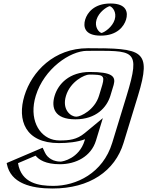

<svg xmlns="http://www.w3.org/2000/svg" viewBox="-20 -804 843 1099"><path d="M744.8 -256 662.2 14C609.6 186 455.4 275 280.4 275C173.4 275 57.8 251 42 126L208.7 55C218.2 86 250.5 121 327.5 121C376.5 121 461.4 92 489.2 1L500.8 -37C450 5 386.9 15 316.9 15C166.9 15 98.9 -106 144.8 -256C190.6 -406 332.9 -528 482.9 -528C774.6 -528 827.9 -528 744.8 -256ZM332.8 -256C354.5 -327 422.8 -377 489.8 -377C595.4 -377 603.5 -364.6 590.6 -318C588.5 -310.6 574.2 -263.9 571.8 -256C550.4 -186 485.1 -136 416.1 -136C344.1 -136 311.4 -186 332.8 -256ZM612.7 -784C663.7 -784 692.2 -743 676.6 -692C661 -641 607.4 -600 556.4 -600C505.4 -600 477 -641 492.6 -692C508.2 -743 561.7 -784 612.7 -784ZM729.8 -256 647.2 14C597.7 176 454.9 260 285 260C183 260 80.8 237.9 59.6 133L197.8 74.1C213.2 106.7 250.1 136 322.9 136C376.2 136 472.9 103.3 504.2 1L527.7 -75.9L492.8 -47.1C448.4 -10.4 390.8 0 321.5 0C180.6 0 116.1 -113 159.8 -256C203.5 -399 337.5 -513 478.3 -513C769.3 -513 810.5 -520.2 729.8 -256ZM317.8 -256C294 -178.3 331.5 -121 411.5 -121C488.5 -121 563 -178.1 586.8 -256C589.2 -264.1 603.4 -310.3 605.7 -318.4C621.4 -375.1 599.8 -392 494.3 -392C419.4 -392 342 -335.2 317.8 -256ZM608.1 -769C650.8 -769 674.6 -734.7 661.6 -692C648.5 -649.3 603.8 -615 561 -615C518.3 -615 494.5 -649.3 507.6 -692C520.6 -734.7 565.4 -769 608.1 -769ZM729.8 -256C810.5 -520.2 769.3 -513 478.3 -513C337.5 -513 203.5 -399 159.8 -256C116.1 -113 180.6 0 321.5 0C390.8 0 448.4 -10.4 492.8 -47.1L527.7 -75.9L504.2 1C472.9 103.3 376.2 136 322.9 136C250.1 136 213.2 106.7 197.8 74.1L59.6 133C80.8 237.9 183 260 285 260C454.9 260 597.7 176 647.2 14ZM317.8 -256C342 -335.2 419.4 -392 494.3 -392C599.8 -392 621.4 -375.1 605.7 -318.4C603.4 -310.3 589.2 -264.1 586.8 -256C563 -178.1 488.5 -121 411.5 -121C331.5 -121 294 -178.3 317.8 -256ZM608.1 -769C565.4 -769 520.6 -734.7 507.6 -692C494.5 -649.3 518.3 -615 561 -615C603.8 -615 648.5 -649.3 661.6 -692C674.6 -734.7 650.8 -769 608.1 -769ZM744.8 -256C827.8 -527.6 774.3 -528 482.9 -528C332.9 -528 190.6 -406 144.8 -256C98.9 -106 166.9 15 316.9 15C387 15 449.9 5 500.8 -37L489.2 1C461.4 91.9 376.5 121 327.5 121C258.9 121 226.2 93.8 212.5 64.9L207.9 55.3L41.5 126.2L44.2 139.8C67 252.5 177 275 280.4 275C455.4 275 609.7 185.9 662.2 14ZM332.8 -256C311.4 -186.1 344.2 -136 416.1 -136C485 -136 550.4 -186.1 571.8 -256C574.2 -264 588.4 -310.5 590.6 -318.1C603.2 -363.5 595 -377 489.8 -377C422.8 -377 354.5 -327 332.8 -256ZM612.7 -784C561.7 -784 508.2 -743 492.6 -692C477 -641 505.4 -600 556.4 -600C607.4 -600 661 -641 676.6 -692C692.2 -743 663.7 -784 612.7 -784ZM704.8 -256 622.2 14C569.2 187.5 416.3 260 285 260C203.9 260 101.6 245.8 83.1 129.9L183.9 87C202.3 109.9 240.9 136 322.9 136C414.6 136 501.5 91.5 529.2 1L568.6 -127.9L464.4 -41.8C419.6 -4.8 377.1 0 321.5 0C309.5 0 298.3 -1.2 286.5 -3.9C200.5 -24.1 144.9 -125.8 184.8 -256C232 -410.3 381 -513 478.3 -513C746.8 -513 788.1 -528.5 704.8 -256ZM292.8 -256C272.5 -189.6 289.4 -121 411.5 -121C530.9 -121 591.5 -189.6 611.8 -256C614.2 -264 628.4 -310.5 630.6 -318.2C643.9 -366 623.9 -392 494.3 -392C376.9 -392 313.4 -323.6 292.8 -256ZM608.1 -768.8C623.3 -765 649.6 -734.7 636.6 -692C623.4 -649 578.1 -618.9 561.1 -615.2C545.8 -619 519.5 -649.3 532.6 -692C545.7 -735 591 -765.1 608.1 -768.8ZM769.8 -256C850.3 -519.6 795.2 -528 482.9 -528C289.5 -528 162.2 -394.7 119.8 -256C77.4 -117.3 123.6 15 316.9 15C368.4 15 421.8 9.5 466.6 -7L464.2 1C432.8 103.7 337.8 121 327.5 121C287.5 121 252.9 102.4 237.5 69.9L224.1 41.5L18.2 129.2L19.5 135.8C41.3 243.9 154.8 275 280.4 275C493.8 275 638.2 174.5 687.2 14ZM357.8 -256C383 -338.6 465.4 -377 489.8 -377C568.5 -377 580.9 -373.5 565.6 -318.3C563.4 -310.4 549.2 -264.1 546.8 -256C521.9 -174.6 442.5 -136 416.1 -136C386.5 -136 332.9 -174.7 357.8 -256ZM612.7 -784C518.6 -784 479.6 -731.3 467.6 -692C455.6 -652.7 462.4 -600 556.4 -600C650.5 -600 689.6 -652.7 701.6 -692C713.6 -731.3 706.8 -784 612.7 -784Z"/></svg>

Font: Hussar Outliner
Style: Obl
Weight: 700
Foundry: Cannot Into Space Fonts
Version: Version 0.92